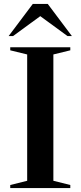

<svg xmlns="http://www.w3.org/2000/svg" viewBox="-20 -955 409 975"><path d="M337 -15.5V0H32V-15.5L118 -37V-678.5L32 -699.5V-715H337V-699.5L251 -678.5V-37ZM322.5 -772 184.5 -873 46.5 -772H24L146.5 -935H222.5L345 -772Z"/></svg>

Font: Newsreader Display Medium
Style: Regular
Weight: 500
Designer: Hugues Gentile
Foundry: Production Type
Version: Version 1.001